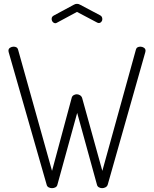

<svg xmlns="http://www.w3.org/2000/svg" viewBox="-20 -974 802 1000"><path d="M277 -856Q275 -855 273 -854Q271 -853 269 -853Q261 -853 255 -859.5Q249 -866 249 -876Q249 -887 260 -893L364 -949Q372 -954 381 -954Q390 -954 398 -949L502 -894Q513 -888 513 -874Q513 -866 507.5 -860Q502 -854 494 -854Q492 -854 489.5 -855Q487 -856 485 -857L381 -912ZM541 -12Q538 -3 529.5 1.5Q521 6 512 6Q503 6 495 1.5Q487 -3 485 -12L382 -386L279 -12Q277 -3 269 1.5Q261 6 251 6Q241 6 233 1.5Q225 -3 223 -12L25 -703Q24 -706 24 -710Q24 -720 32.5 -725.5Q41 -731 51 -731Q59 -731 65.5 -727.5Q72 -724 74 -716L251 -84L353 -463Q355 -473 363 -478Q371 -483 380 -483Q388 -483 396.5 -478Q405 -473 408 -463L513 -84L688 -716Q690 -724 696.5 -727.5Q703 -731 711 -731Q721 -731 729.5 -725.5Q738 -720 738 -710Q738 -706 737 -703Z"/></svg>

Font: AkaAcidDosis
Style: Light
Weight: 300
Designer: Edgar Tolentino, Pablo Impallari, Igino Marini, Aka-Acid
Foundry: Edgar Tolentino, Pablo Impallari, Igino Marini, Aka-Acid
Version: Version 1.007